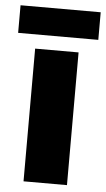

<svg xmlns="http://www.w3.org/2000/svg" viewBox="-68 -762 439 797"><g transform="rotate(5 152.0 -363.5)"><path d="M319 -727H-15V-612H319ZM242 0V-553H61V0Z"/></g></svg>

Font: Noto Sans Georgian SemiCondensed Black
Style: Regular
Weight: 900
Width: 4
Designer: Monotype Design Team, Akaki Razmadze
Foundry: Google LLC
Version: Version 2.005